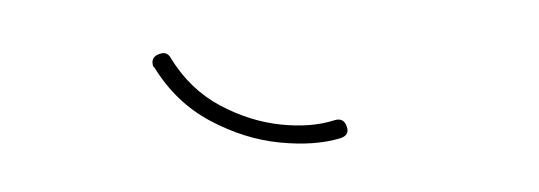

<svg xmlns="http://www.w3.org/2000/svg" viewBox="-25 -664 497 177"><g transform="rotate(-5 223.5 -575.5)"><path d="M136 -618Q151 -588 177 -571Q203 -554 231 -548.5Q259 -543 281 -548Q290 -550 292 -541Q294 -533 285 -531Q261 -526 229 -532Q197 -538 167 -557.5Q137 -577 120 -611L119 -612Q117 -621 126 -623Q133 -625 136 -618Z"/></g></svg>

Font: Libertine Sup Thin
Style: Regular
Weight: 100
Designer: Bastien Sozeau
Foundry: NBR — Bastien Sozeau
Version: Version 2.003; ttfautohint (v1.8.4.7-5d5b);gftools[0.9.33]